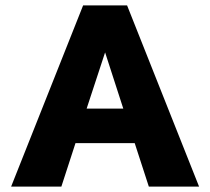

<svg xmlns="http://www.w3.org/2000/svg" viewBox="-20 -687 774 707"><path d="M448 -667H286L21 0H206L258 -160H476L528 0H713ZM299 -287 367 -494 434 -287Z"/></svg>

Font: Maven Pro
Style: Black
Weight: 900
Designer: Joe Prince
Foundry: Joe Prince
Version: Version 1.003